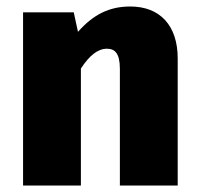

<svg xmlns="http://www.w3.org/2000/svg" viewBox="-20 -571 612 591"><path d="M381 -551C316 -551 267 -526 220 -473L207 -533H51V0H229V-360C255 -400 281 -421 309 -421C333 -421 349 -408 349 -359V0H527V-391C527 -493 472 -551 381 -551Z"/></svg>

Font: Fira Sans ExtraBold
Style: Regular
Weight: 800
Designer: bBox Type GmbH & Carrois Corporate GbR & Edenspiekermann AG
Foundry: bBox Type GmbH & Carrois Corporate GbR & Edenspiekermann AG
Version: Version 4.300;PS 004.300;hotconv 1.0.88;makeotf.lib2.5.64775